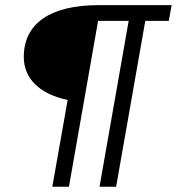

<svg xmlns="http://www.w3.org/2000/svg" viewBox="-20 -713 675 733"><path d="M359.9 0H423.3L534.7 -633.3H624.5L635.3 -693.4H356.9C171.9 -693.4 70.8 -623.5 70.8 -495.6C70.8 -414.1 129.9 -354 238.3 -331.5L179.7 0H243.2L354.5 -633.3H471.2Z"/></svg>

Font: Cascadia Mono PL Light
Style: Italic
Weight: 300
Italic angle: -10°
Monospace: yes
Designer: Aaron Bell
Foundry: Saja Typeworks
Version: Version 2404.023